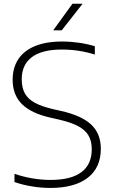

<svg xmlns="http://www.w3.org/2000/svg" viewBox="-20 -964 588 994"><path d="M55 -21.5V-64Q149 -32.5 241.5 -32.5Q348 -32.5 401.5 -72.8Q455 -113 455 -191.5Q455 -235.5 437 -264.5Q419 -293.5 381 -312.8Q343 -332 278.5 -346.5L243 -354.5Q142 -377 93.8 -424.8Q45.5 -472.5 45.5 -551Q45.5 -612.5 74.2 -656.8Q103 -701 160.2 -725Q217.5 -749 301 -749Q345 -749 388.8 -742.8Q432.5 -736.5 471 -724.5V-681.5Q389.5 -707.5 300 -707.5Q197 -707.5 144.8 -668Q92.5 -628.5 92.5 -554Q92.5 -510 108.5 -480.8Q124.5 -451.5 160.2 -432Q196 -412.5 257 -398.5L292.5 -390.5Q402.5 -366 452.2 -319Q502 -272 502 -193.5Q502 -96 434 -43.5Q366 9 240.5 9Q195 9 146.8 1.2Q98.5 -6.5 55 -21.5ZM255.5 -807 355 -944.5H407.5L299.5 -807Z"/></svg>

Font: Encode Sans Semi Expanded ExLight
Style: Regular
Weight: 275
Width: 6
Designer: Multiple Designers
Foundry: Impallari Type
Version: Version 2.000